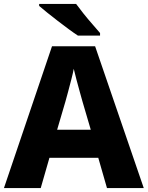

<svg xmlns="http://www.w3.org/2000/svg" viewBox="-20 -1044 747 971"><path d="M521 -93 477 -246H230L186 -93H0L243 -810H461L707 -93ZM397 -531Q392 -549 383.5 -579.5Q375 -610 366.5 -642Q358 -674 353 -696Q349 -674 340.5 -641.5Q332 -609 324 -578.5Q316 -548 311 -531L269 -388H439ZM365 -1024Q381 -1002 403 -974.5Q425 -947 447.5 -921.5Q470 -896 486 -877V-864H374Q354 -877 327.5 -896.5Q301 -916 272.5 -938Q244 -960 219 -980Q194 -1000 178 -1014V-1024Z"/></svg>

Font: Noto Sans Telugu UI ExtraBold
Style: Regular
Weight: 800
Designer: Jelle Bosma - Monotype Design Team
Foundry: Monotype Imaging Inc.
Version: Version 2.005; ttfautohint (v1.8.4.7-5d5b)